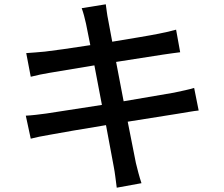

<svg xmlns="http://www.w3.org/2000/svg" viewBox="-20 -820 1040 893"><path d="M100 -282 123 -175C145 -181 175 -187 216 -194C263 -203 364 -220 473 -238L509 -45C515 -15 518 17 523 53L638 32C628 2 619 -33 612 -62L574 -254L807 -291C845 -297 881 -304 904 -306L883 -411C860 -404 827 -397 789 -389L555 -349L520 -532L738 -566C766 -570 800 -575 818 -577L799 -682C779 -676 748 -669 717 -663C678 -655 593 -641 502 -626L483 -728C478 -750 475 -781 472 -800L360 -782C368 -760 374 -737 380 -710L400 -610C309 -596 226 -584 189 -580C158 -577 130 -575 102 -573L123 -463C155 -471 179 -476 209 -481L419 -516L454 -332L195 -292C167 -288 125 -283 100 -282Z"/></svg>

Font: Noto Sans CJK HK Medium
Style: Regular
Weight: 500
Designer: Ryoko NISHIZUKA 西塚涼子 (kana, bopomofo & ideographs); Paul D. Hunt (Latin, Greek & Cyrillic); Sandoll Communications 산돌커뮤니
Foundry: Adobe
Version: Version 2.004;hotconv 1.0.118;makeotfexe 2.5.65603